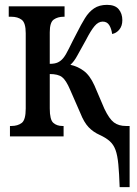

<svg xmlns="http://www.w3.org/2000/svg" viewBox="-20 -562 565 791"><path d="M473 209Q471 152 467.5 115Q464 78 456 56Q448 34 432.5 20Q417 6 391 -6Q364 -18 345 -38Q326 -58 311 -96L269 -192Q252 -232 235.5 -244.5Q219 -257 185 -257V-115Q185 -69 199.5 -56Q214 -43 237 -43H242V0H21V-43H27Q53 -43 69.5 -55.5Q86 -68 86 -115V-425Q86 -468 69.5 -480.5Q53 -493 27 -493H16V-536H246V-493H242Q218 -493 201.5 -481.5Q185 -470 185 -429V-299Q206 -299 218.5 -305Q231 -311 240 -322Q251 -335 264 -362Q277 -389 297 -427Q314 -461 330 -487Q346 -513 367.5 -527.5Q389 -542 421 -542Q454 -542 469 -524Q484 -506 484 -479Q484 -455 471.5 -440Q459 -425 442 -422Q439 -444 430 -458.5Q421 -473 403 -473Q385 -473 369.5 -454.5Q354 -436 334 -397Q312 -358 298.5 -333Q285 -308 270 -295Q299 -289 324.5 -270.5Q350 -252 369 -210L410 -114Q430 -72 449.5 -57.5Q469 -43 499 -43H514V209Z"/></svg>

Font: Noto Serif ExtraCondensed Medium
Style: Regular
Weight: 500
Width: 2
Designer: Monotype Design Team
Foundry: Monotype Imaging Inc.
Version: Version 2.015